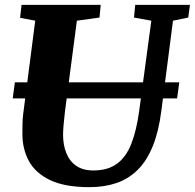

<svg xmlns="http://www.w3.org/2000/svg" viewBox="-20 -763 804 793"><path d="M694.5 -677.5 646.5 -306Q635.5 -220 611 -159.5Q586.5 -99 549 -61.8Q511.5 -24.5 461.5 -7.2Q411.5 10 350 10Q247.5 10 186.8 -19.2Q126 -48.5 99.2 -98.2Q72.5 -148 72.5 -209Q72.5 -228 72.8 -248.2Q73 -268.5 75.5 -290L125.5 -677.5L63 -689.5L69 -743H396L391 -690.5L297.5 -677.5L248.5 -304Q245 -275 242.8 -249.2Q240.5 -223.5 240.5 -206Q240.5 -164.5 253.8 -131Q267 -97.5 294.8 -78.2Q322.5 -59 365.5 -59Q425.5 -59 463.2 -86.8Q501 -114.5 522.5 -169.5Q544 -224.5 555 -306L605 -677.5L533.5 -690.5L538.5 -743H764.5L757.5 -690.5ZM720.5 -423 711.5 -356.5H32.5L41.5 -423Z"/></svg>

Font: Merriweather Light 18pt Black
Style: Italic
Weight: 900
Italic angle: -7.8°
Version: Version 2.101